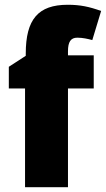

<svg xmlns="http://www.w3.org/2000/svg" viewBox="-20 -785 444 805"><path d="M373 -414V-553H265V-570C265 -610 277 -627 304 -627C327 -627 348 -622 367 -617L404 -739C354 -757 316 -765 264 -765C140 -765 88 -704 88 -560V-551L17 -505V-414H85V0H265V-414Z"/></svg>

Font: Noto Sans Khmer SemiCondensed Black
Style: Regular
Weight: 900
Width: 4
Designer: Danh Hong and the Monotype Design Team
Foundry: Monotype Imaging Inc.
Version: Version 2.004